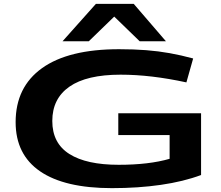

<svg xmlns="http://www.w3.org/2000/svg" viewBox="-20 -965 1144 995"><path d="M61 -332Q61 -514 198 -612Q335 -710 597 -710Q674 -710 737.5 -705Q801 -700 859.5 -689.5Q918 -679 981 -662L946 -538Q854 -558 769 -568Q684 -578 605 -578Q429 -578 340 -516Q251 -454 251 -338Q251 -223 339.5 -167Q428 -111 595 -111Q752 -111 859 -142V-265H593V-378H1022V-58Q931 -24 813.5 -7Q696 10 560 10Q315 10 188 -77Q61 -164 61 -332ZM304 -751 477 -945H673L840 -751H704L572 -879L440 -751Z"/></svg>

Font: Georama ExtraExtended SemiBold
Style: Regular
Weight: 600
Width: 8
Designer: Jean-Baptiste Levee
Foundry: Production Type
Version: Version 1.000